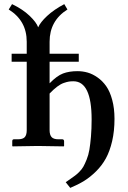

<svg xmlns="http://www.w3.org/2000/svg" viewBox="-20 -705 615 926"><path d="M359.9 -445.8V-407.2H219.2V-303.2Q254.4 -339.4 283.9 -350.6Q313.5 -361.8 354 -361.8Q378.9 -361.8 402.8 -355Q426.8 -348.1 450.7 -331.3Q474.6 -314.5 492.4 -289.1Q510.3 -263.7 521.2 -223.1Q532.2 -182.6 532.2 -131.8Q532.2 -72.8 520.8 -23.9Q509.3 24.9 490.5 59.1Q471.7 93.3 443.4 121.3Q415 149.4 385.7 167.5Q356.4 185.5 318.8 201.2L296.9 173.8Q304.7 168 319.3 158.2L341.8 142.1Q350.1 136.2 362.5 123.8Q375 111.3 382.1 98.6Q389.2 85.9 397.9 64.5Q406.7 43 411.1 17.1Q415.5 -8.8 418.7 -46.1Q421.9 -83.5 421.9 -128.9Q421.9 -313 334 -313Q321.3 -313 312 -311.5Q302.7 -310.1 287.6 -304.9Q272.5 -299.8 255.4 -286.9Q238.3 -273.9 219.2 -253.9V-77.1Q219.2 -54.7 228.8 -43.9Q238.3 -33.2 262.2 -33.2H280.8Q284.2 -33.2 286.6 -30.8Q289.1 -28.3 289.1 -23.9V-1L287.1 1Q201.2 -1 162.1 -1L41 1L39.1 -1V-23.9Q39.1 -33.2 46.9 -33.2H65.9Q90.3 -33.2 99.6 -43.7Q108.9 -54.2 108.9 -77.1V-407.2H36.1V-445.8H108.9V-503.9Q108.9 -605.5 22 -659.2L38.1 -685.1Q89.4 -660.6 122.6 -628.9Q155.8 -597.2 164.1 -573.2Q174.3 -597.2 206.8 -627.7Q239.3 -658.2 290 -685.1L305.2 -659.2Q219.2 -605 219.2 -503.9V-445.8Z"/></svg>

Font: Linux Libertine G
Style: Semibold
Weight: 600
Designer: Philipp H. Poll
Foundry: Philipp H. Poll
Version: Version 5.1.1